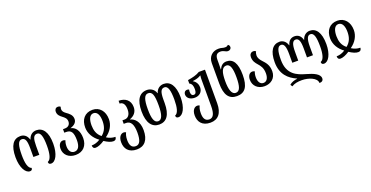

<svg xmlns="http://www.w3.org/2000/svg" viewBox="-32 -1723 5657 2926"><g transform="rotate(-20 2796.5 -260.0)"><path d="M177 7C201 7 217 -4 217 -33C163 -48 142 -136 142 -268C142 -424 166 -495 222 -495C281 -495 299 -441 299 -322V-180H395V-322C395 -441 413 -495 472 -495C528 -495 552 -424 552 -268C552 -140 531 -51 479 -34C479 -6 491 7 520 7C593 7 653 -99 653 -268C653 -459 583 -548 478 -548C427 -548 372 -522 349 -446H345C323 -522 270 -548 219 -548C107 -548 41 -459 41 -268C41 -98 107 7 177 7Z M916 12C1041 12 1111 -70 1111 -192C1111 -317 1052 -385 982 -398V-400C1052 -421 1087 -460 1087 -510C1087 -577 1038 -611 996 -641C967 -662 944 -685 944 -719C944 -732 946 -744 952 -757C942 -766 930 -772 909 -772C871 -772 855 -741 855 -712C855 -660 886 -632 921 -606C956 -580 986 -555 986 -507C986 -461 958 -424 898 -424H868V-367H900C979 -367 1010 -319 1010 -194C1010 -96 979 -41 915 -41C858 -41 828 -91 828 -160C828 -198 834 -226 845 -252C831 -260 819 -263 807 -263C759 -263 730 -219 730 -155C730 -60 804 12 916 12Z M1241 12C1277 12 1329 -8 1385 -45C1441 -8 1488 12 1526 12C1569 12 1579 -17 1579 -41C1529 -41 1485 -55 1439 -84C1527 -145 1578 -233 1578 -328C1578 -458 1503 -548 1388 -548C1262 -548 1192 -458 1194 -328C1196 -232 1248 -145 1333 -84C1287 -55 1244 -41 1194 -41C1194 -11 1205 12 1241 12ZM1385 -124C1315 -179 1297 -252 1296 -330C1296 -420 1321 -494 1386 -494C1452 -494 1478 -420 1477 -330C1476 -248 1454 -179 1385 -124Z M1823 252C1947 252 2018 169 2018 10C2018 -136 1945 -196 1877 -214V-216C1945 -240 1996 -290 1996 -372C1996 -486 1918 -541 1812 -541V-495C1866 -495 1896 -452 1896 -370C1896 -278 1851 -241 1799 -241H1765V-184H1804C1876 -184 1916 -123 1916 14C1916 139 1887 199 1823 199C1750 199 1730 139 1730 67C1730 11 1742 -25 1755 -50C1745 -57 1732 -61 1718 -61C1677 -61 1632 -24 1632 67C1632 169 1688 252 1823 252Z M2273 12C2393 12 2460 -78 2460 -268V-323C2460 -443 2479 -495 2537 -495C2593 -495 2617 -422 2617 -268C2617 -140 2596 -51 2544 -34C2544 -6 2556 7 2585 7C2658 7 2719 -99 2719 -268C2719 -459 2648 -548 2544 -548C2492 -548 2435 -522 2412 -446H2409C2387 -521 2321 -548 2272 -548C2150 -548 2085 -454 2085 -268C2085 -78 2158 12 2273 12ZM2274 -41C2211 -41 2186 -116 2186 -268C2186 -420 2210 -495 2273 -495C2339 -495 2362 -435 2362 -268C2362 -116 2335 -41 2274 -41Z M3016 252C3141 252 3211 169 3211 10V-536H3111C3059 -503 2991 -487 2914 -475V-419C2955 -399 2965 -361 2965 -311C2965 -260 2952 -234 2921 -234C2888 -234 2876 -260 2876 -301C2876 -311 2878 -325 2880 -335C2870 -339 2858 -342 2850 -342C2816 -342 2795 -317 2795 -284C2795 -230 2840 -187 2921 -187C2992 -187 3050 -230 3050 -311C3050 -356 3027 -407 2978 -433V-436C3030 -442 3078 -455 3110 -477H3115C3111 -457 3110 -436 3110 -413V14C3110 139 3081 199 3016 199C2944 199 2924 139 2924 67C2924 11 2935 -25 2949 -50C2939 -57 2926 -61 2912 -61C2871 -61 2825 -24 2825 67C2825 169 2882 252 3016 252Z M3533 10C3665 10 3725 -75 3725 -265C3725 -457 3666 -543 3561 -543C3500 -543 3466 -508 3443 -458H3439C3441 -489 3441 -527 3441 -553V-612C3441 -689 3472 -715 3525 -715C3551 -715 3571 -707 3587 -699C3605 -689 3619 -682 3641 -682C3668 -682 3693 -700 3693 -730C3693 -754 3680 -766 3667 -772C3653 -755 3637 -751 3618 -751C3601 -751 3588 -753 3571 -758C3555 -763 3538 -766 3511 -766C3419 -766 3343 -705 3343 -594V-265C3343 -75 3407 10 3533 10ZM3533 -43C3468 -43 3441 -128 3441 -266C3441 -406 3465 -485 3537 -485C3599 -485 3623 -406 3623 -265C3623 -115 3599 -43 3533 -43Z M3981 12C4085 12 4167 -52 4167 -164C4167 -270 4116 -319 4075 -364C4047 -395 4023 -425 4023 -474C4023 -496 4030 -520 4039 -533C4029 -542 4017 -548 3996 -548C3958 -548 3934 -517 3934 -478C3934 -409 3964 -374 3995 -338C4030 -298 4065 -256 4065 -166C4065 -89 4035 -41 3981 -41C3928 -41 3899 -91 3899 -160C3899 -198 3905 -226 3916 -252C3902 -260 3890 -263 3878 -263C3830 -263 3801 -219 3801 -155C3801 -60 3872 12 3981 12Z M4912 -548C4868 -548 4810 -523 4787 -446H4784C4765 -523 4716 -548 4665 -548C4615 -548 4567 -523 4547 -446H4544C4522 -523 4465 -548 4423 -548C4312 -548 4248 -459 4248 -279C4248 -82 4356 16 4484 71V75C4440 78 4386 96 4355 126L4376 158C4422 128 4475 119 4543 119C4647 119 4782 166 4782 252C4821 252 4846 235 4846 198C4846 127 4747 85 4639 55C4499 16 4349 -43 4349 -279C4349 -424 4371 -495 4427 -495C4477 -495 4498 -441 4498 -322V-180H4594V-325C4594 -443 4616 -495 4665 -495C4716 -495 4736 -443 4736 -325V-180H4833V-322C4833 -441 4855 -495 4904 -495C4960 -495 4982 -424 4982 -270C4982 -149 4961 -59 4908 -43C4908 -15 4920 -1 4949 -1C5022 -1 5083 -108 5083 -270C5083 -459 5015 -548 4912 -548Z M5213 12C5249 12 5301 -8 5357 -45C5413 -8 5460 12 5498 12C5541 12 5551 -17 5551 -41C5501 -41 5457 -55 5411 -84C5499 -145 5550 -233 5550 -328C5550 -458 5475 -548 5360 -548C5234 -548 5164 -458 5166 -328C5168 -232 5220 -145 5305 -84C5259 -55 5216 -41 5166 -41C5166 -11 5177 12 5213 12ZM5357 -124C5287 -179 5269 -252 5268 -330C5268 -420 5293 -494 5358 -494C5424 -494 5450 -420 5449 -330C5448 -248 5426 -179 5357 -124Z"/></g></svg>

Font: Noto Serif Georgian ExtraCondensed Medium
Style: Regular
Weight: 500
Width: 2
Designer: Monotype Design Team, Akaki Razmadze
Foundry: Google LLC
Version: Version 2.003